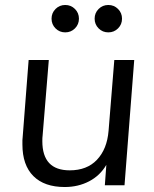

<svg xmlns="http://www.w3.org/2000/svg" viewBox="-20 -744 617 771"><path d="M519 -503 480 0H401L407 -82Q382 -39 338 -16Q294 7 240 7Q158 7 114 -37Q70 -81 70 -164Q70 -174 70 -181Q70 -188 71 -193L95 -503H176L151 -198Q150 -193 150 -177Q150 -60 260 -60Q329 -60 369 -102Q410 -145 416 -219L439 -503ZM187 -669Q187 -646 203 -630Q219 -614 242 -614Q265 -614 281 -630Q297 -646 297 -669Q297 -692 281 -708Q265 -724 242 -724Q219 -724 203 -708Q187 -692 187 -669ZM360 -669Q360 -646 376 -630Q392 -614 415 -614Q438 -614 454 -630Q470 -646 470 -669Q470 -692 454 -708Q438 -724 415 -724Q392 -724 376 -708Q360 -692 360 -669Z"/></svg>

Font: PRinguin Sans
Style: Italic
Weight: 400
Designer: Vernon Adams
Foundry: Vernon Adams
Version: ""